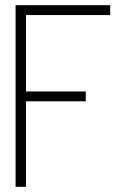

<svg xmlns="http://www.w3.org/2000/svg" viewBox="-20 -720 484 739"><path d="M40 -1V-700H404V-662H80V-368H310V-330H80V-1Z"/></svg>

Font: Stick No Bills ExtraLight
Style: Regular
Weight: 200
Designer: Kosala Senevirathne, Siva Puranthara, Lasantha Premarathna, Tharique Azeez
Foundry: mooniak
Version: Version 2.000